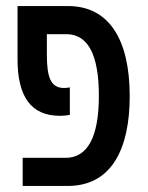

<svg xmlns="http://www.w3.org/2000/svg" viewBox="-20 -615 488 635"><path d="M55 0H204C348 0 409 -121 409 -297C409 -485 340 -595 205 -595H38V-419C38 -295 83 -232 178 -232C192 -232 198 -233 211 -235V-326C205 -325 200 -324 192 -324C148 -324 135 -359 135 -434V-502H199C269 -502 307 -438 307 -298C307 -159 268 -93 197 -93H55Z"/></svg>

Font: Noto Sans Hebrew ExtraCondensed Medium
Style: Regular
Weight: 500
Width: 2
Designer: Monotype Design Team
Foundry: Monotype Imaging Inc.
Version: Version 2.004